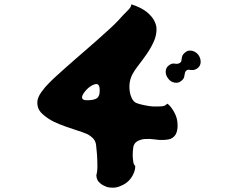

<svg xmlns="http://www.w3.org/2000/svg" viewBox="-20 -826 1040 887"><path d="M799 -266Q803 -236 796 -215Q789 -194 769 -185Q760 -181 738.5 -179.5Q717 -178 694 -182Q672 -185 652 -184Q632 -183 615 -174Q598 -164 595.5 -144.5Q593 -125 593 -107Q594 -88 596 -76.5Q598 -65 605 -59Q605 -31 585 -3Q565 25 524 38Q511 42 496.5 41Q482 40 474 38Q469 36 457.5 30.5Q446 25 436 14Q426 3 425 -17Q430 -32 430 -59Q430 -86 428 -113.5Q426 -141 424 -155Q422 -177 405 -191.5Q388 -206 374 -210Q366 -214 339 -222.5Q312 -231 281.5 -242Q251 -253 230 -263Q199 -278 174 -301.5Q149 -325 153 -361Q156 -379 171 -400.5Q186 -422 207.5 -443.5Q229 -465 250 -483.5Q271 -502 284 -514Q295 -524 318.5 -544.5Q342 -565 371.5 -590.5Q401 -616 431.5 -643Q462 -670 487 -693Q512 -716 526 -731Q550 -758 563 -770.5Q576 -783 581 -790Q586 -797 587 -806Q633 -791 658 -770.5Q683 -750 693 -729.5Q703 -709 703 -694Q704 -664 690.5 -634Q677 -604 657.5 -576Q638 -548 620 -525Q602 -502 593 -485Q579 -460 578 -431Q577 -402 585.5 -380Q594 -358 608 -351Q617 -347 633.5 -343Q650 -339 666.5 -336.5Q683 -334 693 -334Q718 -334 728.5 -335Q739 -336 743.5 -339.5Q748 -343 753 -347Q765 -340 780.5 -315Q796 -290 799 -266ZM841 -500Q835 -495 834 -487Q833 -479 830.5 -469.5Q828 -460 816 -451Q803 -441 785.5 -444.5Q768 -448 757 -463Q745 -478 745.5 -495.5Q746 -513 759 -523Q773 -535 787.5 -532Q802 -529 812 -536Q818 -541 818.5 -548.5Q819 -556 821.5 -565.5Q824 -575 837 -585Q849 -595 866.5 -591.5Q884 -588 896 -573Q907 -558 907 -540.5Q907 -523 894 -512Q882 -503 872 -502.5Q862 -502 854.5 -503.5Q847 -505 841 -500ZM438 -387Q440 -392 440.5 -405Q441 -418 439 -425Q435 -440 422 -437.5Q409 -435 398 -427Q391 -423 381.5 -413.5Q372 -404 365 -393Q353 -374 365 -366Q372 -362 389 -363Q406 -364 413 -366Q424 -369 429 -373Q434 -377 438 -387Z"/></svg>

Font: Potta One
Style: Regular
Weight: 400
Designer: 108,108go
Foundry: Font Zone 108
Version: Version 1.000